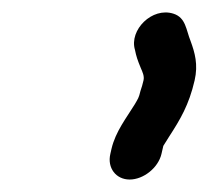

<svg xmlns="http://www.w3.org/2000/svg" viewBox="-20 -693 335 308"><path d="M239 -446 242 -459 251.4 -474C269.2 -501.5 283.1 -524.6 292.2 -564C298.1 -589.5 292.5 -608.7 285.8 -627C278.4 -645.1 278.3 -664.5 258.4 -671C224.1 -682.2 186.9 -644.9 196.5 -613C198.7 -602.2 200.5 -597 205.8 -584C208.7 -577.3 211.8 -570.9 210.2 -564C208.8 -558 207.2 -552.3 205.3 -547C202.7 -535.8 201.3 -534.6 196.4 -526C183.4 -504.6 165.3 -482.2 158.8 -454L157 -446C151.8 -423.8 165.9 -405 188 -405C210.1 -405 233.8 -423.8 239 -446Z"/></svg>

Font: HoneyBee
Style: BdIt
Weight: 700
Foundry: Cannot Into Space Fonts
Version: Version 0.89